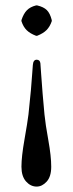

<svg xmlns="http://www.w3.org/2000/svg" viewBox="-20 -459 268 708"><path d="M115.2 229Q92.8 229 75.9 210Q59.1 190.9 59.1 155.8Q59.1 118.7 70.3 55.2Q81.5 -8.3 85 -37.1Q90.3 -84.5 94 -126.7Q97.7 -168.9 99.1 -192.1Q100.6 -215.3 101.1 -219.2Q102.5 -238.8 115.2 -238.8Q127 -238.8 128.9 -226.1Q129.4 -219.7 131.6 -187.7Q133.8 -155.8 137.2 -113.3Q140.6 -74.2 144 -37.1Q147.5 -1.5 158.2 57.6Q168.9 117.2 168.9 155.8Q168.9 192.4 152.1 210.7Q135.3 229 115.2 229ZM170.9 -384.8V-380.9Q164.1 -360.8 151.9 -348.4Q139.6 -335.9 117.2 -327.1H112.8Q90.8 -335.4 78.4 -347.7Q65.9 -359.9 59.1 -380.9V-384.8Q66.9 -408.7 79.1 -421.1Q91.3 -433.6 112.8 -439H117.2Q140.6 -433.6 152.6 -421.9Q164.6 -410.2 170.9 -384.8Z"/></svg>

Font: Linux Biolinum G
Style: Regular
Weight: 400
Designer: Philipp H. Poll
Foundry: Philipp H. Poll
Version: Version 1.1.0 ; ttfautohint (v1.6)